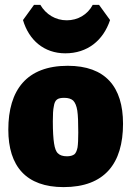

<svg xmlns="http://www.w3.org/2000/svg" viewBox="-20 -753 537 785"><path d="M240 12C408 12 483 -85 483 -247C483 -398 411 -484 257 -484C89 -484 14 -385 14 -223C14 -73 87 12 240 12ZM74 -671C98 -589 160 -535 247 -535C337 -535 402 -587 430 -671L385 -733H359C338 -693 298 -670 253 -670C207 -670 168 -694 145 -733H119ZM200 -318C204 -346 216 -353 243 -353C259 -353 271 -349 279 -342C287 -334 293 -320 296 -301C299 -281 300 -251 300 -211C300 -184 299 -163 297 -150C294 -136 290 -127 284 -122C277 -117 267 -114 254 -114C237 -114 225 -118 217 -126C209 -133 204 -147 201 -167C198 -186 196 -216 196 -257C196 -284 197 -305 200 -318Z"/></svg>

Font: Luna Sans Black
Style: Regular
Weight: 900
Designer: Juan Pablo del Peral
Foundry: Huerta Tipografica
Version: Version 2.001; ttfautohint (v1.5)